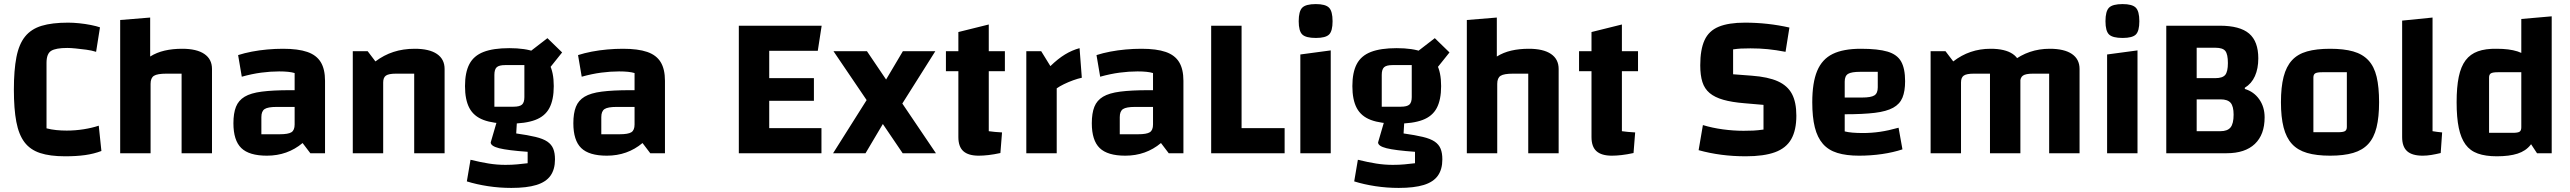

<svg xmlns="http://www.w3.org/2000/svg" viewBox="-20 -751 12597 941"><path d="M477 -11Q440 3 397.5 9Q355 15 299 15Q225 15 176.5 -1Q128 -17 100 -54Q72 -91 60 -154Q48 -217 48 -312Q48 -407 60.5 -471Q73 -535 103 -572Q133 -609 184 -624.5Q235 -640 314 -640Q339 -640 368.5 -637Q398 -634 425.5 -628.5Q453 -623 470 -617L451 -497Q429 -504 402.5 -507.5Q376 -511 351 -513.5Q326 -516 310 -516Q254 -516 231 -502Q208 -488 208 -443V-122Q231 -116 256 -113.5Q281 -111 307 -111Q349 -111 390 -117.5Q431 -124 464 -135Z M569 0V-653L716 -665V-474Q748 -494 787 -503Q826 -512 873 -512Q944 -512 981.5 -486.5Q1019 -461 1019 -413V0H870V-390H796Q751 -390 734.5 -379.5Q718 -369 718 -340V0Z M1288 12Q1201 12 1162.5 -25.5Q1124 -63 1124 -147Q1124 -196 1136.5 -227.5Q1149 -259 1179 -277Q1209 -295 1263.5 -302Q1318 -309 1402 -309H1454V-227H1336Q1293 -227 1277 -216.5Q1261 -206 1261 -177V-93H1350Q1393 -93 1408.5 -103Q1424 -113 1424 -141V-393Q1398 -401 1348 -401Q1306 -401 1260.5 -395Q1215 -389 1165 -375L1147 -481Q1178 -491 1214.5 -498Q1251 -505 1290 -508.5Q1329 -512 1367 -512Q1441 -512 1486 -496.5Q1531 -481 1552 -446.5Q1573 -412 1573 -355V0H1501L1463 -50Q1389 12 1288 12Z M1709 0V-500H1782L1820 -450Q1861 -481 1908.5 -496.5Q1956 -512 2013 -512Q2084 -512 2121.5 -486.5Q2159 -461 2159 -413V0H2010V-390H1921Q1885 -390 1871.5 -380.5Q1858 -371 1858 -347V0Z M2476 -145Q2398 -145 2350 -163Q2302 -181 2280.5 -221.5Q2259 -262 2259 -329Q2259 -396 2280.5 -437Q2302 -478 2350 -496.5Q2398 -515 2476 -515Q2555 -515 2602.5 -496.5Q2650 -478 2672 -437.5Q2694 -397 2694 -329Q2694 -262 2672.5 -221.5Q2651 -181 2603 -163Q2555 -145 2476 -145ZM2403 -228H2496Q2527 -228 2538.5 -238.5Q2550 -249 2550 -275V-432H2456Q2426 -432 2414.5 -421.5Q2403 -411 2403 -384ZM2700 30Q2700 79 2678 110Q2656 141 2609 155.5Q2562 170 2486 170Q2428 170 2372 161.5Q2316 153 2268 138L2286 32Q2335 44 2375.5 50.5Q2416 57 2457 57Q2489 57 2515 54.5Q2541 52 2566 49V-7Q2468 -14 2426.5 -24.5Q2385 -35 2385 -53L2418 -166L2514 -165L2510 -97Q2567 -89 2604.5 -80Q2642 -71 2662.5 -57Q2683 -43 2691.5 -22Q2700 -1 2700 30ZM2651 -389 2571 -493 2663 -564 2735 -494Z M2954 12Q2867 12 2828.5 -25.5Q2790 -63 2790 -147Q2790 -196 2802.5 -227.5Q2815 -259 2845 -277Q2875 -295 2929.5 -302Q2984 -309 3068 -309H3120V-227H3002Q2959 -227 2943 -216.5Q2927 -206 2927 -177V-93H3016Q3059 -93 3074.5 -103Q3090 -113 3090 -141V-393Q3064 -401 3014 -401Q2972 -401 2926.5 -395Q2881 -389 2831 -375L2813 -481Q2844 -491 2880.5 -498Q2917 -505 2956 -508.5Q2995 -512 3033 -512Q3107 -512 3152 -496.5Q3197 -481 3218 -446.5Q3239 -412 3239 -355V0H3167L3129 -50Q3055 12 2954 12Z M3750 -257V-123H4006V0H3601V-625H4007L3988 -502H3750V-368H3969V-257Z M4404 0 4065 -500H4229L4567 0ZM4063 0 4246 -290 4334 -189 4222 0ZM4378 -205 4293 -311 4405 -500H4564Z M4777 12Q4726 12 4701.5 -10Q4677 -32 4677 -79V-594L4826 -631V-108Q4841 -106 4856 -104.5Q4871 -103 4891 -102L4883 -1Q4851 6 4824.5 9Q4798 12 4777 12ZM4616 -402V-500H4905V-402Z M5083 -500 5128 -427Q5165 -463 5199.5 -484Q5234 -505 5271 -515L5282 -370Q5263 -366 5239.5 -357.5Q5216 -349 5194.5 -338.5Q5173 -328 5159 -318V0H5010V-500Z M5495 12Q5408 12 5369.5 -25.5Q5331 -63 5331 -147Q5331 -196 5343.5 -227.5Q5356 -259 5386 -277Q5416 -295 5470.5 -302Q5525 -309 5609 -309H5661V-227H5543Q5500 -227 5484 -216.5Q5468 -206 5468 -177V-93H5557Q5600 -93 5615.5 -103Q5631 -113 5631 -141V-393Q5605 -401 5555 -401Q5513 -401 5467.5 -395Q5422 -389 5372 -375L5354 -481Q5385 -491 5421.5 -498Q5458 -505 5497 -508.5Q5536 -512 5574 -512Q5648 -512 5693 -496.5Q5738 -481 5759 -446.5Q5780 -412 5780 -355V0H5708L5670 -50Q5596 12 5495 12Z M5916 0V-625H6065V-123H6276V0Z M6353 -484 6502 -504V0H6353ZM6429 -565Q6380 -565 6362.5 -582Q6345 -599 6345 -647Q6345 -696 6362.5 -713.5Q6380 -731 6429 -731Q6476 -731 6493.5 -713.5Q6511 -696 6511 -647Q6511 -599 6494 -582Q6477 -565 6429 -565Z M6825 -145Q6747 -145 6699 -163Q6651 -181 6629.5 -221.5Q6608 -262 6608 -329Q6608 -396 6629.5 -437Q6651 -478 6699 -496.5Q6747 -515 6825 -515Q6904 -515 6951.5 -496.5Q6999 -478 7021 -437.5Q7043 -397 7043 -329Q7043 -262 7021.5 -221.5Q7000 -181 6952 -163Q6904 -145 6825 -145ZM6752 -228H6845Q6876 -228 6887.5 -238.5Q6899 -249 6899 -275V-432H6805Q6775 -432 6763.5 -421.5Q6752 -411 6752 -384ZM7049 30Q7049 79 7027 110Q7005 141 6958 155.5Q6911 170 6835 170Q6777 170 6721 161.5Q6665 153 6617 138L6635 32Q6684 44 6724.5 50.5Q6765 57 6806 57Q6838 57 6864 54.5Q6890 52 6915 49V-7Q6817 -14 6775.5 -24.5Q6734 -35 6734 -53L6767 -166L6863 -165L6859 -97Q6916 -89 6953.5 -80Q6991 -71 7011.5 -57Q7032 -43 7040.5 -22Q7049 -1 7049 30ZM7000 -389 6920 -493 7012 -564 7084 -494Z M7169 0V-653L7316 -665V-474Q7348 -494 7387 -503Q7426 -512 7473 -512Q7544 -512 7581.5 -486.5Q7619 -461 7619 -413V0H7470V-390H7396Q7351 -390 7334.5 -379.5Q7318 -369 7318 -340V0Z M7880 12Q7829 12 7804.5 -10Q7780 -32 7780 -79V-594L7929 -631V-108Q7944 -106 7959 -104.5Q7974 -103 7994 -102L7986 -1Q7954 6 7927.5 9Q7901 12 7880 12ZM7719 -402V-500H8008V-402Z M8326 -138Q8372 -124 8424 -117Q8476 -110 8525 -110Q8551 -110 8572.5 -111Q8594 -112 8623 -116V-237L8530 -245Q8468 -250 8426 -262Q8384 -274 8359 -295Q8334 -316 8323.5 -349Q8313 -382 8313 -431Q8313 -508 8334 -554Q8355 -600 8403.5 -620Q8452 -640 8532 -640Q8644 -640 8750 -616L8731 -497Q8684 -506 8644 -510Q8604 -514 8559 -514Q8529 -514 8512 -513Q8495 -512 8474 -509V-387L8566 -380Q8646 -374 8693.5 -352.5Q8741 -331 8762.5 -290.5Q8784 -250 8784 -184Q8784 -113 8759 -69Q8734 -25 8679.5 -5Q8625 15 8536 15Q8474 15 8416.5 7.5Q8359 0 8305 -15Z M9091 12Q9029 12 8985 -1.5Q8941 -15 8914 -46Q8887 -77 8874.5 -127Q8862 -177 8862 -250Q8862 -346 8886 -403.5Q8910 -461 8962 -486.5Q9014 -512 9100 -512Q9184 -512 9231 -498Q9278 -484 9297.5 -449.5Q9317 -415 9317 -353Q9317 -304 9304 -272.5Q9291 -241 9258.5 -223Q9226 -205 9168.5 -198Q9111 -191 9021 -191H8991V-273H9106Q9150 -273 9166.5 -283.5Q9183 -294 9183 -323V-399H9097Q9054 -399 9037.5 -389Q9021 -379 9021 -351V-107Q9052 -99 9110 -99Q9152 -99 9193.5 -105Q9235 -111 9285 -125L9304 -19Q9259 -4 9204 4Q9149 12 9091 12Z M9442 0V-500H9515L9553 -450Q9593 -481 9638.5 -496.5Q9684 -512 9736 -512Q9807 -512 9844.5 -486.5Q9882 -461 9882 -413V0H9733V-390H9654Q9618 -390 9604.5 -380.5Q9591 -371 9591 -347V0ZM9733 0V-500L9843 -450Q9883 -481 9928.5 -496.5Q9974 -512 10026 -512Q10097 -512 10134.5 -486.5Q10172 -461 10172 -413V0H10023V-390H9944Q9908 -390 9894.5 -380.5Q9881 -371 9881 -347V0Z M10307 -484 10456 -504V0H10307ZM10383 -565Q10334 -565 10316.5 -582Q10299 -599 10299 -647Q10299 -696 10316.5 -713.5Q10334 -731 10383 -731Q10430 -731 10447.5 -713.5Q10465 -696 10465 -647Q10465 -599 10448 -582Q10431 -565 10383 -565Z M10597 -625H10859Q10958 -625 11003 -586.5Q11048 -548 11048 -465Q11048 -415 11031.5 -378Q11015 -341 10982 -321V-315Q11026 -302 11052.5 -264.5Q11079 -227 11079 -176Q11079 -91 11031 -45.5Q10983 0 10893 0H10597ZM10746 -45 10684 -108H10862Q10897 -108 10912 -126.5Q10927 -145 10927 -189Q10927 -230 10912.5 -247Q10898 -264 10863 -264H10730V-368H10837Q10873 -368 10886 -384Q10899 -400 10899 -442Q10899 -485 10886.5 -501Q10874 -517 10838 -517H10684L10746 -580Z M11400 12Q11333 12 11287 -1.5Q11241 -15 11213 -45.5Q11185 -76 11172 -126.5Q11159 -177 11159 -250Q11159 -324 11172 -374.5Q11185 -425 11213 -455.5Q11241 -486 11287 -499Q11333 -512 11400 -512Q11467 -512 11513 -499Q11559 -486 11587.5 -455.5Q11616 -425 11628 -374.5Q11640 -324 11640 -250Q11640 -177 11627.5 -126.5Q11615 -76 11587 -45.5Q11559 -15 11513 -1.5Q11467 12 11400 12ZM11318 -103H11439Q11464 -103 11473 -108.5Q11482 -114 11482 -129V-397H11361Q11336 -397 11327 -391.5Q11318 -386 11318 -371Z M11902 -108Q11914 -106 11926 -104.5Q11938 -103 11949 -102L11942 -1Q11917 5 11895.5 8.5Q11874 12 11854 12Q11802 12 11777.5 -10Q11753 -32 11753 -79V-650L11902 -665Z M12217 -512Q12278 -512 12318.5 -499Q12359 -486 12382.5 -456Q12406 -426 12416.5 -375.5Q12427 -325 12427 -250Q12427 -174 12416.5 -122.5Q12406 -71 12382.5 -41Q12359 -11 12318.5 2Q12278 15 12217 15Q12162 15 12124 1.5Q12086 -12 12063.5 -43Q12041 -74 12030.5 -124.5Q12020 -175 12020 -250Q12020 -324 12030.5 -374.5Q12041 -425 12064 -455.5Q12087 -486 12124.5 -499.5Q12162 -513 12217 -512ZM12337 -397H12222Q12197 -397 12188 -391.5Q12179 -386 12179 -371V-100H12295Q12320 -100 12328.5 -105.5Q12337 -111 12337 -127ZM12486 -671V0H12414L12337 -117V-658Z"/></svg>

Font: Changa ExtraLight SemiBold
Style: Regular
Weight: 600
Version: Version 3.002; ttfautohint (v1.8.2)